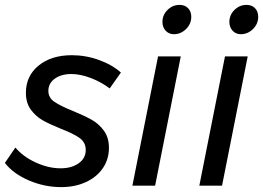

<svg xmlns="http://www.w3.org/2000/svg" viewBox="-31 -760 1077 786"><path d="M-11 -93 32 -156Q63 -119 115 -95Q167 -71 217 -71Q262 -71 291 -91.5Q320 -112 320 -146Q320 -177 295 -195Q270 -213 218 -233Q171 -252 143 -268Q115 -284 95 -311.5Q75 -339 75 -380Q75 -449 127 -491.5Q179 -534 263 -534Q320 -534 374 -514.5Q428 -495 464 -463L418 -398Q384 -424 341 -440.5Q298 -457 261 -457Q220 -457 193.5 -438Q167 -419 167 -388Q167 -360 192 -343Q217 -326 267 -306Q313 -287 343 -270.5Q373 -254 394 -225.5Q415 -197 415 -155Q415 -108 390 -71.5Q365 -35 320.5 -14.5Q276 6 219 6Q151 6 87 -21.5Q23 -49 -11 -93Z M752 -691Q752 -662 730.5 -641Q709 -620 681 -620Q660 -620 647 -634.5Q634 -649 634 -670Q634 -699 655 -719.5Q676 -740 704 -740Q726 -740 739 -726.5Q752 -713 752 -691ZM709 -529 604 0H511L616 -529Z M1026 -691Q1026 -662 1004.5 -641Q983 -620 955 -620Q934 -620 921 -634.5Q908 -649 908 -670Q908 -699 929 -719.5Q950 -740 978 -740Q1000 -740 1013 -726.5Q1026 -713 1026 -691ZM983 -529 878 0H785L890 -529Z"/></svg>

Font: TypoPRO Montserrat Alternates
Style: Italic
Weight: 400
Italic angle: -11.3°
Designer: Julieta Ulanovsky
Foundry: Julieta Ulanovsky
Version: Version 6.001